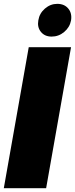

<svg xmlns="http://www.w3.org/2000/svg" viewBox="-20 -988 394 1008"><path d="M251 -795.9Q214.8 -795.9 194.8 -820.6Q174.8 -845.2 181.2 -880.9Q187 -918 215.8 -942.9Q244.6 -967.8 280.8 -967.8Q317.9 -967.8 338.4 -943.1Q358.9 -918.5 353 -880.9Q346.2 -844.7 317.1 -820.3Q288.1 -795.9 251 -795.9ZM0 0 130.9 -740.2H353L222.2 0Z"/></svg>

Font: SVN-Poppins Black
Style: Italic
Weight: 900
Italic angle: -10°
Designer: Ninad Kale (Devanagari), Jonny Pinhorn (Latin)
Foundry: Indian Type Foundry
Version: Version 3.002 2017